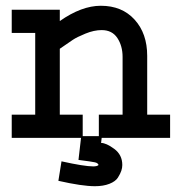

<svg xmlns="http://www.w3.org/2000/svg" viewBox="-20 -476 626 663"><path d="M331.1 0 329.1 17.6Q346.7 17.6 374.5 38.1Q402.3 58.6 402.3 93.8Q402.3 103.5 398.9 113.8Q395.5 124 387.2 137.2Q378.9 150.4 357.9 158.7Q336.9 167 307.6 167Q263.7 167 181.6 148.4L192.4 81.1Q271.5 98.6 301.8 98.6Q315.4 98.6 320.3 93.8Q318.4 86.9 307.6 84.5Q296.9 82 251 76.2L259.8 0H20.5V-80.1H101.6V-362.3H20.5V-442.4H186.5V-403.3Q261.7 -456.1 328.1 -456.1Q401.4 -456.1 444.8 -408.2Q488.3 -360.4 488.3 -283.2V-80.1H567.4V0ZM265.6 -5.9H321.3V-80.1H403.3V-279.3Q403.3 -317.4 385.3 -344.7Q367.2 -372.1 331.1 -372.1Q304.7 -372.1 274.9 -359.9Q245.1 -347.7 231.4 -338.4Q217.8 -329.1 186.5 -307.6V-80.1H265.6Z"/></svg>

Font: Thabit-Bold
Style: Bold
Weight: 700
Designer: Regenerated by Nadim Shaikli
Foundry: MAK Alagha
Version: 0.01